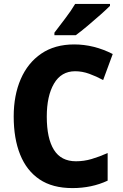

<svg xmlns="http://www.w3.org/2000/svg" viewBox="-20 -951 627 981"><path d="M364 -587Q293 -587 256 -524Q219 -461 219 -355Q219 -244 255.5 -185.5Q292 -127 368 -127Q409 -127 448 -138.5Q487 -150 530 -169V-28Q449 10 350 10Q248 10 182 -34.5Q116 -79 83 -161Q50 -243 50 -356Q50 -464 86 -547Q122 -630 191 -677Q260 -724 359 -724Q460 -724 556 -675L507 -542Q472 -561 436 -574Q400 -587 364 -587ZM542 -921Q524 -903 492.5 -875Q461 -847 427 -818.5Q393 -790 367 -771H258V-784Q283 -817 313.5 -857Q344 -897 364 -931H542Z"/></svg>

Font: Noto Sans Sinhala SemiCondensed ExtraBold
Style: Regular
Weight: 800
Width: 4
Designer: Jelle Bosma - Monotype Design Team
Foundry: Monotype Imaging Inc.
Version: Version 2.006; ttfautohint (v1.8.4.7-5d5b)